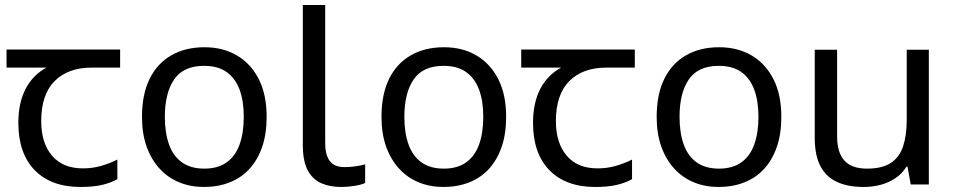

<svg xmlns="http://www.w3.org/2000/svg" viewBox="-20 -734 3801 764"><path d="M301 10Q183 10 118 -57Q53 -124 53 -245Q53 -325 82 -380.5Q111 -436 165 -465H6V-537H458V-465H345Q251 -465 197.5 -411.5Q144 -358 144 -252Q144 -165 187 -114.5Q230 -64 310 -64Q347 -64 381 -73.5Q415 -83 447 -99V-21Q418 -5 383 2.5Q348 10 301 10Z M1041 -269Q1041 -202 1023.5 -150.5Q1006 -99 973.5 -63Q941 -27 894.5 -8.5Q848 10 791 10Q738 10 693 -8.5Q648 -27 615 -63Q582 -99 563.5 -150.5Q545 -202 545 -269Q545 -358 575 -419.5Q605 -481 661 -513.5Q717 -546 794 -546Q867 -546 922.5 -513.5Q978 -481 1009.5 -419.5Q1041 -358 1041 -269ZM636 -269Q636 -206 652.5 -159.5Q669 -113 704 -88Q739 -63 793 -63Q847 -63 882 -88Q917 -113 933.5 -159.5Q950 -206 950 -269Q950 -333 933 -378Q916 -423 881.5 -447.5Q847 -472 792 -472Q710 -472 673 -418Q636 -364 636 -269Z M1338 10Q1294 10 1259.5 -4.5Q1225 -19 1205 -55.5Q1185 -92 1185 -157V-714H1274V-165Q1274 -117 1292.5 -93Q1311 -69 1351 -69Q1373 -69 1396.5 -72.5Q1420 -76 1433 -80V-6Q1419 1 1391.5 5.5Q1364 10 1338 10Z M1994 -269Q1994 -202 1976.5 -150.5Q1959 -99 1926.5 -63Q1894 -27 1847.5 -8.5Q1801 10 1744 10Q1691 10 1646 -8.5Q1601 -27 1568 -63Q1535 -99 1516.5 -150.5Q1498 -202 1498 -269Q1498 -358 1528 -419.5Q1558 -481 1614 -513.5Q1670 -546 1747 -546Q1820 -546 1875.5 -513.5Q1931 -481 1962.5 -419.5Q1994 -358 1994 -269ZM1589 -269Q1589 -206 1605.5 -159.5Q1622 -113 1657 -88Q1692 -63 1746 -63Q1800 -63 1835 -88Q1870 -113 1886.5 -159.5Q1903 -206 1903 -269Q1903 -333 1886 -378Q1869 -423 1834.5 -447.5Q1800 -472 1745 -472Q1663 -472 1626 -418Q1589 -364 1589 -269Z M2349 10Q2231 10 2166 -57Q2101 -124 2101 -245Q2101 -325 2130 -380.5Q2159 -436 2213 -465H2054V-537H2506V-465H2393Q2299 -465 2245.5 -411.5Q2192 -358 2192 -252Q2192 -165 2235 -114.5Q2278 -64 2358 -64Q2395 -64 2429 -73.5Q2463 -83 2495 -99V-21Q2466 -5 2431 2.5Q2396 10 2349 10Z M3089 -269Q3089 -202 3071.5 -150.5Q3054 -99 3021.5 -63Q2989 -27 2942.5 -8.5Q2896 10 2839 10Q2786 10 2741 -8.5Q2696 -27 2663 -63Q2630 -99 2611.5 -150.5Q2593 -202 2593 -269Q2593 -358 2623 -419.5Q2653 -481 2709 -513.5Q2765 -546 2842 -546Q2915 -546 2970.5 -513.5Q3026 -481 3057.5 -419.5Q3089 -358 3089 -269ZM2684 -269Q2684 -206 2700.5 -159.5Q2717 -113 2752 -88Q2787 -63 2841 -63Q2895 -63 2930 -88Q2965 -113 2981.5 -159.5Q2998 -206 2998 -269Q2998 -333 2981 -378Q2964 -423 2929.5 -447.5Q2895 -472 2840 -472Q2758 -472 2721 -418Q2684 -364 2684 -269Z M3676 -536V0H3604L3591 -71H3587Q3570 -43 3543 -25Q3516 -7 3484 1.5Q3452 10 3417 10Q3353 10 3309.5 -10.5Q3266 -31 3244 -74Q3222 -117 3222 -185V-536H3311V-191Q3311 -127 3340 -95Q3369 -63 3430 -63Q3490 -63 3524.5 -85.5Q3559 -108 3573.5 -151.5Q3588 -195 3588 -257V-536Z"/></svg>

Font: uguzrati25
Style: Book
Weight: 400
Designer: Jelle Bosma - Monotype Design Team, Universal Thirst
Foundry: Monotype Imaging Inc.
Version: Version 2.106